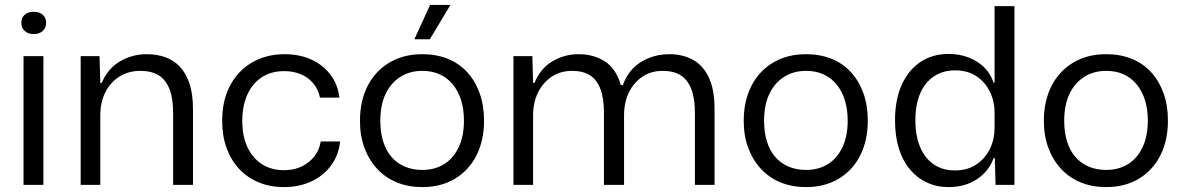

<svg xmlns="http://www.w3.org/2000/svg" viewBox="-20 -754 4827 783"><path d="M76 0V-525H157V0ZM118 -615Q95 -615 81 -627.5Q67 -640 67 -661Q67 -682 81 -694Q95 -706 118 -706Q140 -706 154 -694Q168 -682 168 -661Q168 -640 154 -627.5Q140 -615 118 -615Z M309 0V-525H386L389 -416H395Q419 -474 469 -503.5Q519 -533 578 -533Q619 -533 653.5 -521Q688 -509 713.5 -482Q739 -455 753 -412.5Q767 -370 767 -309V0H686V-293Q686 -352 671.5 -390Q657 -428 627.5 -446.5Q598 -465 552 -465Q503 -465 466 -441Q429 -417 409 -376.5Q389 -336 389 -284V0Z M1138 9Q1081 9 1034.5 -10.5Q988 -30 955 -65.5Q922 -101 904 -150.5Q886 -200 886 -262Q886 -323 904 -372.5Q922 -422 956 -458Q990 -494 1037 -513.5Q1084 -533 1141 -533Q1202 -533 1250 -511Q1298 -489 1328 -449Q1358 -409 1364 -356H1285Q1277 -392 1256 -416Q1235 -440 1205 -452Q1175 -464 1139 -464Q1098 -464 1066.5 -449.5Q1035 -435 1013 -408Q991 -381 979.5 -344Q968 -307 968 -261Q968 -198 989.5 -153Q1011 -108 1049 -84Q1087 -60 1138 -60Q1179 -60 1210 -75Q1241 -90 1261.5 -115.5Q1282 -141 1288 -177H1367Q1361 -121 1330 -79Q1299 -37 1249.5 -14Q1200 9 1138 9Z M1702 9Q1645 9 1598.5 -10Q1552 -29 1518.5 -65Q1485 -101 1466.5 -150.5Q1448 -200 1448 -261Q1448 -342 1479 -403Q1510 -464 1567.5 -498.5Q1625 -533 1702 -533Q1759 -533 1805.5 -514.5Q1852 -496 1885 -460Q1918 -424 1936 -374Q1954 -324 1954 -262Q1954 -182 1923.5 -121Q1893 -60 1836 -25.5Q1779 9 1702 9ZM1702 -61Q1753 -61 1791 -84.5Q1829 -108 1850.5 -153.5Q1872 -199 1872 -262Q1872 -309 1860 -346.5Q1848 -384 1826 -410.5Q1804 -437 1773 -451Q1742 -465 1702 -465Q1651 -465 1612.5 -440.5Q1574 -416 1552.5 -371Q1531 -326 1531 -261Q1531 -215 1542.5 -177.5Q1554 -140 1576.5 -114Q1599 -88 1631 -74.5Q1663 -61 1702 -61ZM1670 -594 1734 -734H1817L1733 -594Z M2074 0V-525H2151L2154 -416H2160Q2183 -474 2232 -503.5Q2281 -533 2340 -533Q2400 -533 2446 -504Q2492 -475 2512 -407H2520Q2543 -470 2594.5 -501.5Q2646 -533 2710 -533Q2763 -533 2804.5 -511Q2846 -489 2870 -439.5Q2894 -390 2894 -309V0H2814V-293Q2814 -352 2799.5 -390Q2785 -428 2756.5 -446.5Q2728 -465 2682 -465Q2635 -465 2599.5 -441Q2564 -417 2544.5 -376.5Q2525 -336 2525 -284V0H2443V-293Q2443 -352 2429 -390Q2415 -428 2386.5 -446.5Q2358 -465 2313 -465Q2265 -465 2229.5 -441Q2194 -417 2174 -376.5Q2154 -336 2154 -284V0Z M3267 9Q3210 9 3163.5 -10Q3117 -29 3083.5 -65Q3050 -101 3031.5 -150.5Q3013 -200 3013 -261Q3013 -342 3044 -403Q3075 -464 3132.5 -498.5Q3190 -533 3267 -533Q3324 -533 3370.5 -514.5Q3417 -496 3450 -460Q3483 -424 3501 -374Q3519 -324 3519 -262Q3519 -182 3488.5 -121Q3458 -60 3401 -25.5Q3344 9 3267 9ZM3267 -61Q3318 -61 3356 -84.5Q3394 -108 3415.5 -153.5Q3437 -199 3437 -262Q3437 -309 3425 -346.5Q3413 -384 3391 -410.5Q3369 -437 3338 -451Q3307 -465 3267 -465Q3216 -465 3177.5 -440.5Q3139 -416 3117.5 -371Q3096 -326 3096 -261Q3096 -215 3107.5 -177.5Q3119 -140 3141.5 -114Q3164 -88 3196 -74.5Q3228 -61 3267 -61Z M3848 9Q3800 9 3759.5 -10Q3719 -29 3690 -64Q3661 -99 3645.5 -149Q3630 -199 3630 -263Q3630 -348 3657.5 -408.5Q3685 -469 3734 -501.5Q3783 -534 3848 -534Q3893 -534 3930.5 -519.5Q3968 -505 3994 -479Q4020 -453 4032 -417H4036V-729H4117V0H4040L4037 -109H4032Q4013 -56 3964.5 -23.5Q3916 9 3848 9ZM3874 -59Q3926 -59 3962 -83.5Q3998 -108 4017 -147Q4036 -186 4036 -231V-295Q4036 -341 4016.5 -380.5Q3997 -420 3961.5 -443.5Q3926 -467 3875 -467Q3825 -467 3788.5 -442.5Q3752 -418 3732.5 -372.5Q3713 -327 3713 -263Q3713 -200 3732.5 -154Q3752 -108 3788 -83.5Q3824 -59 3874 -59Z M4491 9Q4434 9 4387.5 -10Q4341 -29 4307.5 -65Q4274 -101 4255.5 -150.5Q4237 -200 4237 -261Q4237 -342 4268 -403Q4299 -464 4356.5 -498.5Q4414 -533 4491 -533Q4548 -533 4594.5 -514.5Q4641 -496 4674 -460Q4707 -424 4725 -374Q4743 -324 4743 -262Q4743 -182 4712.5 -121Q4682 -60 4625 -25.5Q4568 9 4491 9ZM4491 -61Q4542 -61 4580 -84.5Q4618 -108 4639.5 -153.5Q4661 -199 4661 -262Q4661 -309 4649 -346.5Q4637 -384 4615 -410.5Q4593 -437 4562 -451Q4531 -465 4491 -465Q4440 -465 4401.5 -440.5Q4363 -416 4341.5 -371Q4320 -326 4320 -261Q4320 -215 4331.5 -177.5Q4343 -140 4365.5 -114Q4388 -88 4420 -74.5Q4452 -61 4491 -61Z"/></svg>

Font: Mona Sans ExtraLight
Style: Regular
Weight: 400
Version: Version 2.000